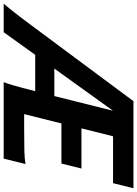

<svg xmlns="http://www.w3.org/2000/svg" viewBox="95 -875 746 1044"><g transform="rotate(90 468.0 -353.0)"><path d="M617.2 -314 566.4 -111.3H643.6Q725.1 -111.3 767.8 -112.5Q810.5 -113.8 837.9 -118.7L808.6 0H392.6Q399.9 -17.6 410.4 -53.7Q420.9 -89.8 441.9 -171.4H244.1L121.1 0H-34.2Q-8.3 -30.3 20.8 -67.4Q49.8 -104.5 99.1 -171.4L496.1 -705.6H969.7L941.9 -594.7H687L644 -422.9H862.3L835.4 -314ZM548.3 -594.7 318.8 -275.4H468.3Z"/></g></svg>

Font: Lesson One
Style: Bold Italic
Weight: 700
Italic angle: -14°
Designer: But Ko, Victor Gaultney, Annie Olsen, Julie Remington, Don Collingsworth, Eric Hays, Becca Hirsbrunner
Version: Version 1.100